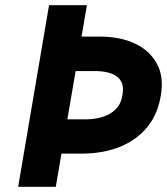

<svg xmlns="http://www.w3.org/2000/svg" viewBox="-20 -720 644 740"><path d="M169 -700 50 0H195L315 -700ZM216 -446H355Q388 -445 412 -435.5Q436 -426 447 -406Q458 -386 452 -354Q447 -321 427.5 -300.5Q408 -280 379 -270.5Q350 -261 314 -260H185L161 -128H301Q382 -129 445.5 -155.5Q509 -182 549 -232Q589 -282 600 -353Q612 -424 585 -474Q558 -524 502.5 -551Q447 -578 368 -579H239Z"/></svg>

Font: Jost
Style: Bold Italic
Weight: 700
Italic angle: -5°
Version: Version 3.710